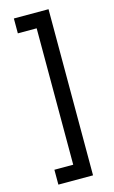

<svg xmlns="http://www.w3.org/2000/svg" viewBox="-128 -789 556 938"><g transform="rotate(-15 150.0 -320.0)"><path d="M220.2 100.1H44.9V24.9H140.1V-665H44.9V-740.2H220.2Z"/></g></svg>

Font: ABeeZee
Style: Regular
Weight: 400
Designer: Anja Meiners
Foundry: Anja Meiners
Version: Version 1.002